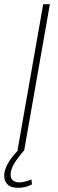

<svg xmlns="http://www.w3.org/2000/svg" viewBox="-25 -720 277 920"><path d="M126 140 128 164Q96 180 62 180Q26 180 10.5 163Q-5 146 -5 123Q-5 69 62 0H59L182 -700H214L91 0Q60 36 43 64Q26 92 26 118Q26 136 37.5 145Q49 154 68 154Q89 154 126 140Z"/></svg>

Font: KoHo ExtraLight
Style: Italic
Weight: 275
Italic angle: -10°
Version: Version 1.000; ttfautohint (v1.6)